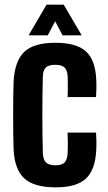

<svg xmlns="http://www.w3.org/2000/svg" viewBox="-20 -792 463 821"><path d="M269 -377Q269.7 -388.3 269.9 -405.7Q270.2 -423.1 269.9 -439.7Q269.7 -456.3 269.3 -464.9Q268 -492.4 255.9 -503.6Q243.7 -514.9 216.5 -514.9Q188.6 -514.9 176.3 -503.6Q164.1 -492.4 163.1 -464.9Q162.1 -424 161.6 -383.1Q161.1 -342.3 161.1 -301.4Q161.1 -260.4 161.6 -220Q162.1 -179.6 163.1 -139.1Q164.1 -109.2 176.8 -97.2Q189.5 -85.2 218.2 -85.2Q244.5 -85.2 256.3 -97.2Q268 -109.2 269.3 -139.1Q270 -153.3 270.1 -175.6Q270.2 -197.8 269 -224.9H390.6Q391.7 -214.6 392.2 -192Q392.6 -169.5 391.6 -152Q387.8 -66 347.5 -28.5Q307.2 9.1 218.2 9.1Q126.4 9.1 84.6 -28.5Q42.8 -66 38.2 -152Q37.2 -176.1 36.7 -214.9Q36.2 -253.7 36.2 -297.5Q36.2 -341.3 36.7 -381.1Q37.2 -420.9 38.2 -446.3Q44.1 -534 85.2 -571.5Q126.4 -609.1 216.5 -609.1Q306.8 -609.1 347.4 -572.3Q388 -535.6 391.6 -451.1Q392.5 -433.7 392.1 -410.7Q391.7 -387.7 390.6 -377ZM102.3 -640.9 179.1 -772.1H252.5L329.3 -640.9H247.4L215.9 -701.1L184.2 -640.9Z"/></svg>

Font: Big Shoulders Thin
Style: Regular
Weight: 100
Designer: Patric King
Foundry: XO Type Co
Version: Version 2.002